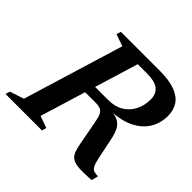

<svg xmlns="http://www.w3.org/2000/svg" viewBox="-189 -854 1034 1034"><g transform="rotate(45 328.0 -336.5)"><path d="M389 -368Q441 -368 476.5 -390Q512 -412 530.8 -449.2Q549.5 -486.5 549.5 -532Q549.5 -573.5 523 -595.2Q496.5 -617 434 -617H267.5L302 -676H472.5Q546.5 -676 591.8 -658.8Q637 -641.5 657.5 -610Q678 -578.5 678 -535.5Q678 -480 651.5 -436.2Q625 -392.5 572.5 -366Q520 -339.5 442 -336V-338.5Q479.5 -336 500.8 -322.5Q522 -309 533.2 -284Q544.5 -259 551.5 -221.5L574.5 -110.5Q581.5 -77 589.8 -61.8Q598 -46.5 610.2 -42.5Q622.5 -38.5 641 -38.5L631.5 0Q576.5 4 543.2 2.2Q510 0.5 491.8 -9.8Q473.5 -20 464.8 -40.2Q456 -60.5 450 -93.5L424 -232Q418.5 -265.5 410.2 -282Q402 -298.5 388.2 -304.2Q374.5 -310 351.5 -310H186.5L189 -368ZM192.5 -50 260.5 -25.5 253 0H-24.5L-17 -25.5L63.5 -52L238.5 -626.5L170.5 -650.5L178 -676H383.5Z"/></g></svg>

Font: Newsreader 16pt 16pt SemiBold
Style: Italic
Weight: 600
Italic angle: -17°
Version: Version 1.003